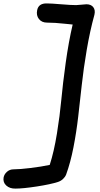

<svg xmlns="http://www.w3.org/2000/svg" viewBox="-85 -834 581 1120"><path d="M5.9 266.1Q-27.3 267.1 -48.1 248.5Q-68.8 230 -64 201.2Q-60.1 181.6 -43.9 167.7Q-27.8 153.8 -5.9 153.8Q29.3 153.8 93.3 146Q157.2 138.2 205.1 127.9Q230 50.8 247.1 -54.7Q264.2 -160.2 272.7 -252.4Q281.2 -344.7 298.3 -467.8Q315.4 -590.8 338.9 -690.9Q327.1 -691.9 295.2 -695.3Q263.2 -698.7 238.3 -700.4Q213.4 -702.1 189 -702.1Q158.7 -702.1 142.1 -723.1Q125.5 -744.1 131.8 -774.9Q140.1 -815.4 189 -814Q212.9 -814 271.2 -809.1Q329.6 -804.2 358.9 -804.2Q369.1 -804.2 389.6 -806.6Q410.2 -809.1 418.9 -809.1Q446.3 -809.1 459.2 -792Q472.2 -774.9 465.8 -748Q439.5 -652.3 420.9 -543Q402.3 -433.6 392.1 -339.6Q381.8 -245.6 371.3 -154.3Q360.8 -63 343.5 25.6Q326.2 114.3 300.8 184.1Q294.9 198.7 282.5 210.2Q270 221.7 253.9 227.1Q210.9 241.2 130.4 253.7Q49.8 266.1 5.9 266.1Z"/></svg>

Font: Shantell Sans Normal
Style: Italic
Weight: 500
Italic angle: -11.31°
Designer: Stephen Nixon, Anya Danilova, Shantell Martin
Foundry: Arrow Type
Version: Version 1.006;[559af2be0]